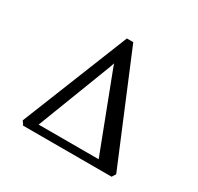

<svg xmlns="http://www.w3.org/2000/svg" viewBox="-157 -939 1167 1129"><g transform="rotate(30 426.0 -374.5)"><path d="M126 0 108.5 -26 398 -749H441.5L743 -26L726.5 0ZM202 -51H609.5L416.5 -555.5L406 -584.5L395.5 -553.5Z"/></g></svg>

Font: Merriweather Medium
Style: Regular
Weight: 500
Version: Version 2.100